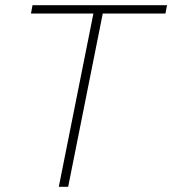

<svg xmlns="http://www.w3.org/2000/svg" viewBox="-20 -718 662 738"><path d="M616 -666H375L242 0H206L339 -666H99L105 -698H622Z"/></svg>

Font: IBM Plex Sans ExtraLight
Style: Italic
Weight: 250
Italic angle: -11.31°
Designer: Mike Abbink, Paul van der Laan, Pieter van Rosmalen
Foundry: Bold Monday
Version: Version 3.201